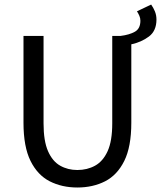

<svg xmlns="http://www.w3.org/2000/svg" viewBox="-20 -814 709 846"><path d="M320.8 12.2Q252.9 12.2 199.2 -15.1Q145.5 -42.5 114.5 -105Q83.5 -167.5 83.5 -273.4V-655.8H171.9V-270.5Q171.9 -192.4 191.7 -147.7Q211.4 -103 245.1 -84Q278.8 -64.9 320.8 -64.9Q364.3 -64.9 398.9 -84Q433.6 -103 454.1 -147.7Q474.6 -192.4 474.6 -270.5V-655.8H511.7Q550.3 -660.6 574.5 -674.3Q598.6 -688 598.6 -722.7Q598.6 -733.9 594.2 -744.1Q589.8 -754.4 583.5 -764.2L646 -793.9Q655.8 -780.3 662.6 -763.7Q669.4 -747.1 669.4 -728Q669.4 -678.2 636.5 -653.3Q603.5 -628.4 558.6 -618.7V-273.4Q558.6 -167.5 527.6 -105Q496.6 -42.5 442.9 -15.1Q389.2 12.2 320.8 12.2Z"/></svg>

Font: Varta Medium
Style: Regular
Weight: 500
Designer: Joana Correia, Viktoriya Grabowska, Eben Sorkin
Foundry: Sorkin Type Co.
Version: Version 1.004